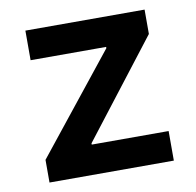

<svg xmlns="http://www.w3.org/2000/svg" viewBox="-66 -613 694 681"><g transform="rotate(-10 281.0 -272.5)"><path d="M58.9 0H506.7V-106.5H229.8V-111.2L497.5 -457.7V-545.5H68.2V-438.9H340.2V-434.3L58.9 -81.7Z"/></g></svg>

Font: TID UI Semi Bold
Style: Regular
Weight: 600
Designer: The TID Project Authors
Foundry: Bakken & Bæck
Version: Version 1.001;hotconv 1.0.109;makeotfexe 2.5.65596